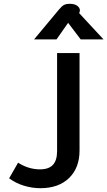

<svg xmlns="http://www.w3.org/2000/svg" viewBox="-20 -979 564 1009"><path d="M28 -42 75 -124Q130 -89 190 -89Q236 -89 258 -112.5Q280 -136 280 -185V-700H398V-188Q398 -97 343 -43.5Q288 10 192 10Q148 10 104.5 -3.5Q61 -17 28 -42ZM290 -929Q304 -946 315.5 -952.5Q327 -959 346 -959Q372 -959 386 -948.5Q400 -938 400 -924Q400 -921 398 -915L396 -910L524 -772H404L338 -859L277 -772H159Z"/></svg>

Font: Niramit SemiBold
Style: Regular
Weight: 600
Designer: Katatrad Aksorn Co.,Ltd.
Foundry: Cadson Demak Co.,Ltd.
Version: Version 1.001; ttfautohint (v1.6)